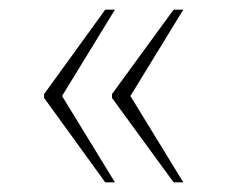

<svg xmlns="http://www.w3.org/2000/svg" viewBox="-20 -468 466 396"><path d="M338 -92H358L249 -270L358 -448H338L211 -274V-266ZM197 -92H217L108 -270L217 -448H197L71 -274V-266Z"/></svg>

Font: Noto Serif Armenian SemiCondensed Thin
Style: Regular
Weight: 100
Width: 4
Designer: Monotype Design Team
Foundry: Monotype Imaging Inc.
Version: Version 2.008